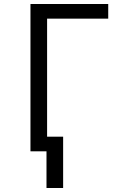

<svg xmlns="http://www.w3.org/2000/svg" viewBox="-20 -755 640 958"><path d="M212 183V0H132V-735H520V-662H215V-73H295V183Z"/></svg>

Font: R Plex Mono
Style: Regular
Weight: 400
Monospace: yes
Designer: Belleve Invis
Foundry: Belleve Invis
Version: Version 31.8.0